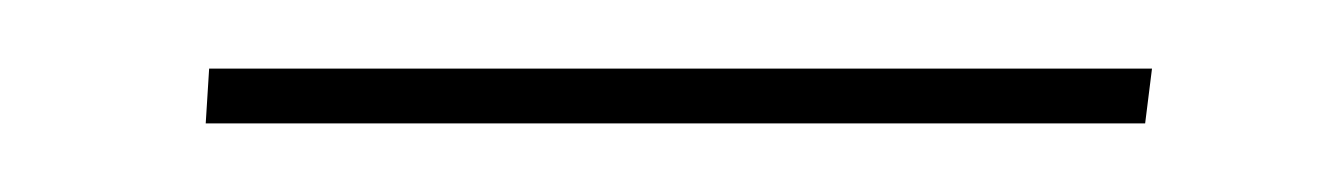

<svg xmlns="http://www.w3.org/2000/svg" viewBox="-20 -252 387 56"><path d="M40 -216 41 -232H316L314 -216Z"/></svg>

Font: EauTestInfant Thin
Style: Italic
Weight: 250
Italic angle: -12°
Designer: Christian Thalmann (Catharsis Fonts)
Version: Version 0.001;PS 000.001;hotconv 1.0.88;makeotf.lib2.5.64775